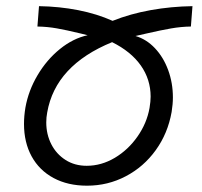

<svg xmlns="http://www.w3.org/2000/svg" viewBox="-20 -576 640 608"><path d="M56 -183.5Q56 -208.5 60.5 -235.5Q70 -289 99 -338Q128 -387 169.8 -420.8Q211.5 -454.5 257.5 -464.5L235 -470Q189.5 -481 159.8 -486.2Q130 -491.5 98.5 -492L103.5 -556.5Q168 -555.5 227.8 -543.8Q287.5 -532 336.5 -510Q393 -532.5 457.5 -544Q522 -555.5 589.5 -556.5L584.5 -492Q553.5 -491.5 521.8 -486Q490 -480.5 446.5 -470.5Q421.5 -464.5 409 -462Q443.5 -452 470.5 -423.5Q497.5 -395 512.5 -354.2Q527.5 -313.5 527.5 -267.5Q527.5 -246.5 523.5 -221.5Q511.5 -153.5 473.2 -100.5Q435 -47.5 378.2 -17.8Q321.5 12 255.5 12Q195 12 149.8 -12.2Q104.5 -36.5 80.2 -80.8Q56 -125 56 -183.5ZM453.5 -234Q457 -255 457 -270Q457 -324.5 425.8 -368.8Q394.5 -413 335 -442.5Q155.5 -369 129.5 -220Q126.5 -204.5 126.5 -188.5Q126.5 -150.5 142.5 -119.2Q158.5 -88 187.5 -69.5Q216.5 -51 254.5 -51Q301 -51 343.5 -76.2Q386 -101.5 415.5 -143.8Q445 -186 453.5 -234Z"/></svg>

Font: JuliaMono MediumItalic
Style: Regular
Weight: 500
Italic angle: -9°
Monospace: yes
Designer: cormullion
Foundry: corm
Version: Version 0.049; ttfautohint (v1.8.4)